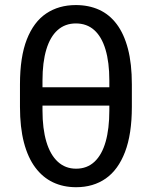

<svg xmlns="http://www.w3.org/2000/svg" viewBox="-20 -741 610 770"><path d="M450.2 -391.1V-317.4H98.6V-391.1ZM508.8 -402.8V-312.5Q508.8 -203.1 481.4 -131.6Q454.1 -60.1 404.1 -25.1Q354 9.8 285.2 9.8Q233.9 9.8 192.6 -9.8Q151.4 -29.3 121.6 -69.1Q91.8 -108.9 75.9 -169.7Q60.1 -230.5 60.1 -312.5V-402.8Q60.1 -512.7 87.6 -583Q115.2 -653.3 165.5 -687Q215.8 -720.7 284.2 -720.7Q335.9 -720.7 377.4 -701.9Q418.9 -683.1 448.2 -644Q477.5 -605 493.2 -544.9Q508.8 -484.9 508.8 -402.8ZM418.5 -298.3V-418Q418.5 -491.2 403.1 -542.5Q387.7 -593.8 357.9 -620.4Q328.1 -647 284.2 -647Q241.2 -647 211.2 -620.4Q181.2 -593.8 165.8 -542.5Q150.4 -491.2 150.4 -418V-298.3Q150.4 -224.6 166 -172.4Q181.6 -120.1 211.9 -92.3Q242.2 -64.5 285.2 -64.5Q329.1 -64.5 358.9 -92.3Q388.7 -120.1 403.6 -172.4Q418.5 -224.6 418.5 -298.3Z"/></svg>

Font: RobotoDEMO
Style: Regular
Weight: 400
Designer: Christian Robertson
Foundry: Google
Version: Version 2.136